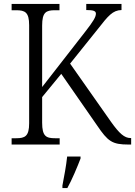

<svg xmlns="http://www.w3.org/2000/svg" viewBox="-20 -734 686 975"><path d="M39 0H283V-32H260C214 -32 194 -42 194 -111V-241L291 -359L473 -97C528 -16 549 0 633 0H646V-33H643C612 -33 586 -56 544 -115L336 -411L478 -588C529 -653 552 -682 597 -683V-714H418V-683C452 -683 467 -679 467 -665C467 -648 455 -627 412 -572L194 -292V-604C194 -672 214 -682 259 -682H282V-714H39V-682H62C107 -682 128 -672 128 -606V-108C128 -42 107 -32 62 -32H39ZM297 208V221H322C345 180 373 113 389 71V61H321C316 109 306 161 297 208Z"/></svg>

Font: Noto Serif Khmer SemiCondensed Light
Style: Regular
Weight: 300
Width: 4
Designer: Danh Hong and the Monotype Design Team
Foundry: Monotype Imaging Inc.
Version: Version 2.004